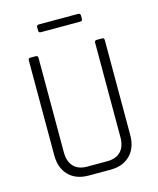

<svg xmlns="http://www.w3.org/2000/svg" viewBox="-118 -874 787 957"><g transform="rotate(-15 276.0 -396.0)"><path d="M377 -752H175Q163 -752 163 -762V-781Q163 -792 175 -792H377Q389 -792 389 -781V-762Q389 -752 377 -752ZM433 -643H461Q472 -643 472 -632V-142Q472 -76 434.5 -38Q397 0 332 0H220Q155 0 117.5 -38Q80 -76 80 -142V-631Q80 -643 90 -643H119Q130 -643 130 -631V-144Q130 -97 154 -71Q178 -45 224 -45H327Q373 -45 397.5 -70.5Q422 -96 422 -144V-631Q422 -643 433 -643Z"/></g></svg>

Font: Rajdhani
Style: Regular
Weight: 400
Designer: Satya Rajpurohit, Jyotish Sonowal
Foundry: Indian Type Foundry
Version: Version 1.201;PS 1.0;hotconv 1.0.78;makeotf.lib2.5.61930; tt